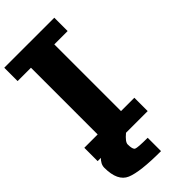

<svg xmlns="http://www.w3.org/2000/svg" viewBox="-339 -949 1272 1272"><g transform="rotate(-45 297.0 -312.5)"><path d="M468.8 -875V-750H343.8V-125H468.8V0H0V-125H125V-750H0V-875ZM0 62.5Q0 -7.8 136.7 -62.5Q218.8 -101.6 218.8 -125H343.8Q343.8 -54.7 265.6 0Q218.8 39.1 218.8 62.5Q218.8 109.4 234.4 117.2Q250 125 343.8 125V250Q148.4 250 74.2 218.8Q0 187.5 0 62.5Z"/></g></svg>

Font: CraftyPE
Style: Regular
Weight: 400
Designer: Erek Butcher
Foundry: Haunted Coop
Version: Version 0.018;April 4, 2024;FontCreator 15.0.0.2962 64-bit